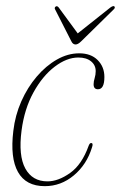

<svg xmlns="http://www.w3.org/2000/svg" viewBox="-20 -613 403 641"><path d="M241.5 -421Q203 -421 162.8 -390.5Q122.5 -360 92 -305Q61.5 -250 52 -177.5Q41 -93.5 64.5 -50.5Q88 -7.5 138.5 -7.5Q174.5 -7.5 214 -35.5Q253.5 -63.5 276 -126.5Q279.5 -135.5 284 -135.5Q292.5 -135.5 287 -120.5Q269.5 -63.5 226.5 -27.5Q183.5 8.5 129.5 8.5Q66.5 8.5 40 -38.8Q13.5 -86 24.5 -176Q30.5 -228 51.2 -274.8Q72 -321.5 102.8 -357.5Q133.5 -393.5 170 -414.2Q206.5 -435 244.5 -435Q283.5 -435 306 -412.5Q328.5 -390 328.5 -356Q328.5 -315 307 -315Q292.5 -315 292.5 -331.5Q292.5 -341 296 -352.2Q299.5 -363.5 299.5 -375.5Q299.5 -395.5 284 -408.2Q268.5 -421 241.5 -421ZM251.5 -475.5Q240.5 -464.5 232.5 -464.5Q223 -464.5 218 -475.5L164 -581.5Q160.5 -587.5 166.5 -591.5Q171 -594 176 -588L239.5 -501.5L348.5 -588Q358.5 -595 362 -591.5Q365.5 -587 359.5 -581.5Z"/></svg>

Font: Fraunces 144pt S050 Thin
Style: Italic
Weight: 100
Italic angle: -16°
Version: Version 1.000; ttfautohint (v1.8.3)